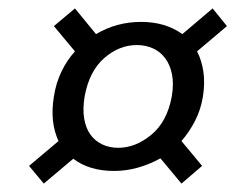

<svg xmlns="http://www.w3.org/2000/svg" viewBox="-20 -606 577 456"><path d="M388 -377Q393 -407 388.5 -429.5Q384 -452 372.5 -467.5Q361 -483 343.5 -491Q326 -499 305 -499Q263 -499 227.5 -468Q192 -437 181 -377Q176 -347 180 -324Q184 -301 195 -286Q206 -271 223 -263Q240 -255 261 -255Q302 -255 339.5 -286Q377 -317 388 -377ZM361 -230Q336 -216 308 -208Q280 -200 251 -200Q192 -200 154 -229L84 -170L49 -212L119 -271Q98 -316 108 -377Q113 -409 126 -436Q139 -463 158 -484L108 -544L158 -586L208 -525Q257 -554 315 -554Q373 -554 413 -525L485 -586L519 -544L448 -484Q459 -463 463 -436Q467 -409 462 -377Q457 -346 443.5 -319.5Q430 -293 411 -271L460 -212L411 -170Z"/></svg>

Font: SVN-Poppins
Style: Italic
Weight: 400
Italic angle: -10°
Designer: Ninad Kale (Devanagari), Jonny Pinhorn (Latin)
Foundry: Indian Type Foundry
Version: Version 3.002 2017; ttfautohint (v1.8.3)